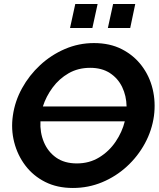

<svg xmlns="http://www.w3.org/2000/svg" viewBox="-20 -929 792 954"><path d="M342 5Q264 5 204.5 -25Q145 -55 106 -106.5Q67 -158 50.5 -222.5Q34 -287 44 -355Q54 -426 89.5 -490.5Q125 -555 179.5 -605.5Q234 -656 302.5 -685.5Q371 -715 447 -715Q526 -715 585.5 -684.5Q645 -654 684 -602.5Q723 -551 738.5 -486.5Q754 -422 745 -353Q735 -281 700 -216.5Q665 -152 610.5 -102Q556 -52 487.5 -23.5Q419 5 342 5ZM428 -592Q368 -592 321 -565Q274 -538 241.5 -494Q209 -450 193 -400H609Q608 -453 587 -496.5Q566 -540 526 -566Q486 -592 428 -592ZM362 -117Q424 -117 473 -147Q522 -177 554.5 -225Q587 -273 600 -326H181Q178 -271 198 -223Q218 -175 259 -146Q300 -117 362 -117ZM328 -790 354 -909H465L439 -790ZM516 -790 542 -909H652L627 -790Z"/></svg>

Font: Raleway
Style: Bold Italic
Weight: 700
Italic angle: -12°
Designer: Matt McInerney, Pablo Impallari, Rodrigo Fuenzalida
Foundry: Matt McInerney, Pablo Impallari, Rodrigo Fuenzalida
Version: Version 4.101;RELEASE